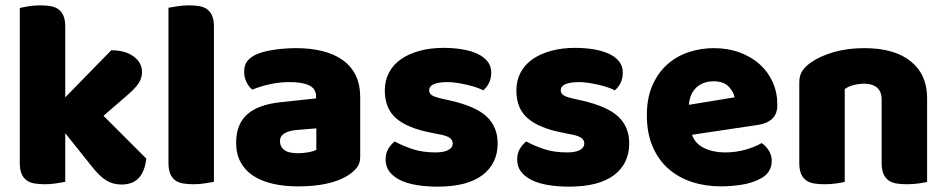

<svg xmlns="http://www.w3.org/2000/svg" viewBox="-20 -681 3540 718"><path d="M527 -88Q522 -41 499.5 -16Q477 9 434 9Q402 9 377 -6.5Q352 -22 323 -59L224 -183V-1Q213 1 191.5 4.5Q170 8 148 8Q126 8 108.5 5Q91 2 79 -7Q67 -16 60.5 -31.5Q54 -47 54 -72V-651Q65 -654 86.5 -657.5Q108 -661 130 -661Q152 -661 169.5 -658Q187 -655 199 -646Q211 -637 217.5 -621.5Q224 -606 224 -581V-317L396 -493Q448 -493 479.5 -470Q511 -447 511 -412Q511 -397 506 -384.5Q501 -372 490.5 -359Q480 -346 463.5 -331.5Q447 -317 425 -298L367 -248Z M780 -1Q769 1 747.5 4.5Q726 8 704 8Q682 8 664.5 5Q647 2 635 -7Q623 -16 616.5 -31.5Q610 -47 610 -72V-652Q621 -654 642.5 -657.5Q664 -661 686 -661Q708 -661 725.5 -658Q743 -655 755 -646Q767 -637 773.5 -621.5Q780 -606 780 -581Z M1095 -108Q1112 -108 1132.5 -111.5Q1153 -115 1163 -121V-201L1091 -195Q1063 -193 1045 -183Q1027 -173 1027 -153Q1027 -133 1042.5 -120.5Q1058 -108 1095 -108ZM1087 -501Q1141 -501 1185.5 -490Q1230 -479 1261.5 -456.5Q1293 -434 1310 -399.5Q1327 -365 1327 -318V-94Q1327 -68 1312.5 -51.5Q1298 -35 1278 -23Q1213 16 1095 16Q1042 16 999.5 6Q957 -4 926.5 -24Q896 -44 879.5 -75Q863 -106 863 -147Q863 -216 904 -253Q945 -290 1031 -299L1162 -313V-320Q1162 -349 1136.5 -361.5Q1111 -374 1063 -374Q1025 -374 989 -366Q953 -358 924 -346Q911 -355 902 -373.5Q893 -392 893 -412Q893 -438 905.5 -453.5Q918 -469 944 -480Q973 -491 1012.5 -496Q1052 -501 1087 -501Z M1841 -145Q1841 -69 1784 -26Q1727 17 1616 17Q1574 17 1538 11Q1502 5 1476.5 -7.5Q1451 -20 1436.5 -39Q1422 -58 1422 -84Q1422 -108 1432 -124.5Q1442 -141 1456 -152Q1485 -136 1522.5 -123.5Q1560 -111 1609 -111Q1640 -111 1656.5 -120Q1673 -129 1673 -144Q1673 -158 1661 -166Q1649 -174 1621 -179L1591 -185Q1504 -202 1461.5 -238.5Q1419 -275 1419 -343Q1419 -380 1435 -410Q1451 -440 1480 -460Q1509 -480 1549.5 -491Q1590 -502 1639 -502Q1676 -502 1708.5 -496.5Q1741 -491 1765 -480Q1789 -469 1803 -451.5Q1817 -434 1817 -410Q1817 -387 1808.5 -370.5Q1800 -354 1787 -343Q1779 -348 1763 -353.5Q1747 -359 1728 -363.5Q1709 -368 1689.5 -371Q1670 -374 1654 -374Q1621 -374 1603 -366.5Q1585 -359 1585 -343Q1585 -332 1595 -325Q1605 -318 1633 -312L1664 -305Q1760 -283 1800.5 -244.5Q1841 -206 1841 -145Z M2333 -145Q2333 -69 2276 -26Q2219 17 2108 17Q2066 17 2030 11Q1994 5 1968.5 -7.5Q1943 -20 1928.5 -39Q1914 -58 1914 -84Q1914 -108 1924 -124.5Q1934 -141 1948 -152Q1977 -136 2014.5 -123.5Q2052 -111 2101 -111Q2132 -111 2148.5 -120Q2165 -129 2165 -144Q2165 -158 2153 -166Q2141 -174 2113 -179L2083 -185Q1996 -202 1953.5 -238.5Q1911 -275 1911 -343Q1911 -380 1927 -410Q1943 -440 1972 -460Q2001 -480 2041.5 -491Q2082 -502 2131 -502Q2168 -502 2200.5 -496.5Q2233 -491 2257 -480Q2281 -469 2295 -451.5Q2309 -434 2309 -410Q2309 -387 2300.5 -370.5Q2292 -354 2279 -343Q2271 -348 2255 -353.5Q2239 -359 2220 -363.5Q2201 -368 2181.5 -371Q2162 -374 2146 -374Q2113 -374 2095 -366.5Q2077 -359 2077 -343Q2077 -332 2087 -325Q2097 -318 2125 -312L2156 -305Q2252 -283 2292.5 -244.5Q2333 -206 2333 -145Z M2677 16Q2618 16 2567.5 -0.5Q2517 -17 2479.5 -50Q2442 -83 2420.5 -133Q2399 -183 2399 -250Q2399 -316 2420.5 -363.5Q2442 -411 2477 -441.5Q2512 -472 2557 -486.5Q2602 -501 2649 -501Q2702 -501 2745.5 -485Q2789 -469 2820.5 -441Q2852 -413 2869.5 -374Q2887 -335 2887 -289Q2887 -255 2868 -237Q2849 -219 2815 -214L2568 -177Q2579 -144 2613 -127.5Q2647 -111 2691 -111Q2732 -111 2768.5 -121.5Q2805 -132 2828 -146Q2844 -136 2855 -118Q2866 -100 2866 -80Q2866 -35 2824 -13Q2792 4 2752 10Q2712 16 2677 16ZM2649 -377Q2625 -377 2607.5 -369Q2590 -361 2579 -348.5Q2568 -336 2562.5 -320.5Q2557 -305 2556 -289L2727 -317Q2724 -337 2705 -357Q2686 -377 2649 -377Z M3277 -308Q3277 -339 3259.5 -353.5Q3242 -368 3212 -368Q3192 -368 3172.5 -363Q3153 -358 3139 -348V-1Q3129 2 3107.5 5Q3086 8 3063 8Q3041 8 3023.5 5Q3006 2 2994 -7Q2982 -16 2975.5 -31.5Q2969 -47 2969 -72V-372Q2969 -399 2980.5 -416Q2992 -433 3012 -447Q3046 -471 3097.5 -486Q3149 -501 3212 -501Q3325 -501 3386 -451.5Q3447 -402 3447 -314V-1Q3437 2 3415.5 5Q3394 8 3371 8Q3349 8 3331.5 5Q3314 2 3302 -7Q3290 -16 3283.5 -31.5Q3277 -47 3277 -72Z"/></svg>

Font: Baloo Bhaijaan
Style: Regular
Weight: 400
Designer: Devika Bhansali and Ek Type
Foundry: Ek Type
Version: Version 1.443;PS 1.000;hotconv 16.6.51;makeotf.lib2.5.65220;